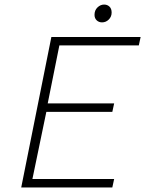

<svg xmlns="http://www.w3.org/2000/svg" viewBox="-20 -821 640 841"><path d="M73 0 205 -659H596L588 -622H240L189 -368H480L472 -331H183L122 -37H480L472 0ZM427 -723Q413 -723 403.5 -732Q394 -741 394 -756Q394 -776 407 -788.5Q420 -801 436 -801Q450 -801 459.5 -792Q469 -783 469 -766Q469 -748 456.5 -735.5Q444 -723 427 -723Z"/></svg>

Font: Source Code Pro ExtraLight Light
Style: Italic
Weight: 300
Italic angle: -11°
Monospace: yes
Version: Version 1.016;hotconv 1.0.116;makeotfexe 2.5.65601